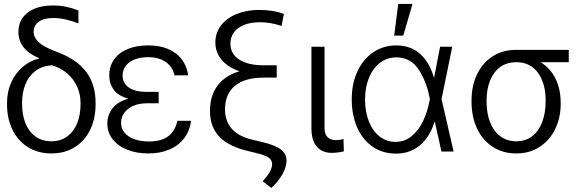

<svg xmlns="http://www.w3.org/2000/svg" viewBox="-20 -767 2946 972"><path d="M248 -739.3Q283.7 -739.3 314.5 -732.9Q345.2 -726.6 377 -713.9V-648.4Q349.1 -659.7 315.7 -667.7Q282.2 -675.8 250 -675.8Q202.1 -675.8 176.3 -657Q150.4 -638.2 150.4 -605.5Q150.4 -578.1 175.5 -553.7Q200.7 -529.3 266.6 -504.9Q368.2 -467.3 416 -403.6Q463.9 -339.8 463.9 -246.1V-238.3Q463.9 -167 436.8 -110.6Q409.7 -54.2 358.9 -22.2Q308.1 9.8 240.2 9.8Q171.9 9.8 121.1 -22.2Q70.3 -54.2 43 -110.6Q15.6 -167 15.6 -238.3V-246.1Q15.6 -302.2 36.6 -349.4Q57.6 -396.5 94.5 -428Q131.3 -459.5 177.7 -470.7V-472.7Q127 -493.2 100.1 -526.9Q73.2 -560.5 73.2 -605.5Q73.2 -646.5 94.2 -676.5Q115.2 -706.5 154.5 -722.9Q193.8 -739.3 248 -739.3ZM240.2 -51.8Q287.1 -51.8 320.3 -76.2Q353.5 -100.6 370.6 -143.1Q387.7 -185.5 387.7 -239.3V-247.1Q387.7 -289.6 370.6 -327.9Q353.5 -366.2 320.8 -394.8Q288.1 -423.3 243.2 -436.5Q193.8 -433.6 159.9 -408.2Q126 -382.8 108.9 -341.1Q91.8 -299.3 91.8 -247.1V-239.3Q91.8 -185.5 108.9 -143.1Q126 -100.6 159.4 -76.2Q192.9 -51.8 240.2 -51.8Z M629.9 -267.6Q578.1 -281.7 555.7 -312.7Q533.2 -343.8 533.2 -384.8Q533.2 -431.6 557.6 -466.1Q582 -500.5 626.5 -518.8Q670.9 -537.1 729.5 -537.1Q815.4 -537.1 868.9 -497.3Q922.4 -457.5 932.6 -385.7H863.3Q853.5 -429.2 819.1 -453.4Q784.7 -477.5 729.5 -477.5Q690.9 -477.5 661.9 -466.1Q632.8 -454.6 616.9 -433.8Q601.1 -413.1 600.6 -385.7Q600.6 -346.2 632.1 -324Q663.6 -301.8 722.7 -301.8H783.2V-244.1H722.7Q684.6 -244.1 655 -231.2Q625.5 -218.3 609.1 -195.8Q592.8 -173.3 592.8 -144.5Q592.8 -116.7 610.4 -95.5Q627.9 -74.2 659.9 -62.5Q691.9 -50.8 734.4 -50.8Q796.4 -50.8 831.5 -77.1Q866.7 -103.5 877.9 -155.3H947.3Q940.9 -105.5 913.1 -68.1Q885.3 -30.8 838.6 -10.5Q792 9.8 731.4 9.8Q670.4 9.8 623.3 -9.3Q576.2 -28.3 549.8 -62.7Q523.4 -97.2 523.4 -141.6Q523.4 -184.1 549.1 -218Q574.7 -252 629.9 -267.6Z M1294.9 -654.3Q1249.5 -654.3 1216.1 -641.1Q1182.6 -627.9 1164.6 -603.5Q1146.5 -579.1 1146.5 -545.9Q1146.5 -494.1 1191.2 -465.3Q1235.8 -436.5 1314.5 -436.5H1380.9V-374H1313.5Q1220.7 -374 1170.2 -333.3Q1119.6 -292.5 1119.1 -212.9Q1119.1 -155.3 1152.1 -116.7Q1185.1 -78.1 1251 -61.5L1303.7 -48.8Q1372.6 -32.7 1401.6 -10.5Q1430.7 11.7 1430.7 47.9Q1429.7 79.6 1409.4 115.7Q1389.2 151.9 1353.5 184.6L1309.6 150.4Q1336.9 120.6 1347.2 100.3Q1357.4 80.1 1357.4 64.5Q1357.4 49.8 1349.4 39.8Q1341.3 29.8 1323.2 22Q1305.2 14.2 1273.4 6.8L1241.2 -1Q1138.7 -24.4 1090.8 -74.5Q1043 -124.5 1043 -205.1Q1043 -282.2 1081.3 -333.5Q1119.6 -384.8 1192.4 -406.2Q1134.8 -425.8 1102.5 -463.6Q1070.3 -501.5 1070.3 -552.7Q1070.3 -600.6 1098.6 -637.9Q1127 -675.3 1177.7 -696Q1228.5 -716.8 1293 -716.8Q1327.1 -716.8 1360.4 -711.4Q1393.6 -706.1 1417 -696.3L1405.3 -635.7Q1374.5 -646 1348.6 -650.1Q1322.8 -654.3 1294.9 -654.3Z M1623 -530.3V-118.2Q1623 -86.4 1639.2 -72Q1655.3 -57.6 1679.7 -57.6Q1690.9 -57.6 1702.6 -59.6Q1714.4 -61.5 1718.8 -63.5L1720.7 -1Q1691.9 6.8 1658.2 6.8Q1611.8 6.8 1584.2 -24.2Q1556.6 -55.2 1556.6 -118.2V-530.3Z M1760.7 -264.6Q1760.7 -343.8 1789.6 -405.8Q1818.4 -467.8 1869.9 -502.4Q1921.4 -537.1 1986.3 -537.1Q2059.1 -537.1 2106.9 -494.1Q2154.8 -451.2 2176.8 -374H2177.7L2208 -530.3H2269.5L2215.3 -265.1L2276.4 0H2214.8L2180.7 -153.3Q2156.7 -73.7 2106.2 -31.5Q2055.7 10.7 1984.4 10.7Q1917.5 10.7 1866.7 -24.2Q1815.9 -59.1 1788.3 -121.6Q1760.7 -184.1 1760.7 -264.6ZM1982.4 -48.8Q2028.8 -48.8 2064.5 -78.4Q2100.1 -107.9 2122.1 -154.8Q2144 -201.7 2154.3 -254.9L2156.2 -265.1L2154.3 -274.4Q2138.2 -357.9 2097.9 -417.2Q2057.6 -476.6 1986.3 -476.6Q1940.4 -476.6 1904.5 -449.7Q1868.7 -422.9 1848.4 -374.3Q1828.1 -325.7 1828.1 -263.7Q1828.1 -201.7 1847.2 -152.8Q1866.2 -104 1901.4 -76.4Q1936.5 -48.8 1982.4 -48.8ZM1996.1 -747.1H2068.4L2021.5 -586.9H1975.6Z M2592.8 -514.6H2859.4V-452.1H2717.3Q2766.1 -421.9 2792.2 -368.9Q2818.4 -315.9 2818.4 -247.1V-239.3Q2818.4 -171.4 2791 -114.5Q2763.7 -57.6 2712.6 -23.9Q2661.6 9.8 2593.8 9.8Q2525.4 9.8 2473.9 -23.9Q2422.4 -57.6 2394.8 -116.9Q2367.2 -176.3 2367.2 -251V-259.8Q2367.2 -332 2394.8 -390.1Q2422.4 -448.2 2473.4 -481.4Q2524.4 -514.6 2592.8 -514.6ZM2593.8 -51.8Q2641.6 -51.8 2675 -78.1Q2708.5 -104.5 2725.3 -150.1Q2742.2 -195.8 2742.2 -252.9V-260.7Q2742.2 -314.9 2725.6 -358.2Q2709 -401.4 2675.5 -426.8Q2642.1 -452.1 2593.8 -452.1Q2544.9 -452.1 2511.2 -426.8Q2477.5 -401.4 2460.4 -357.9Q2443.4 -314.5 2443.4 -259.8V-251Q2443.4 -194.8 2460.4 -149.7Q2477.5 -104.5 2511.5 -78.1Q2545.4 -51.8 2593.8 -51.8Z"/></svg>

Font: Pretendard JP Light
Style: Regular
Weight: 300
Designer: Base glyphs from Inter by Rasmus Andersson; Hangeul glyphs from Noto Sans CJK(Source Han Sans) by Jang Soo-young and Kan
Foundry: Kil Hyung-jin
Version: Version 1.309